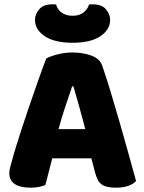

<svg xmlns="http://www.w3.org/2000/svg" viewBox="-20 -859 667 889"><path d="M316 -661Q232 -661 187 -691.5Q142 -722 142 -767Q142 -793 161.5 -816Q181 -839 222 -839Q227 -839 231 -839Q235 -839 240 -838Q245 -816 265 -801Q285 -786 316 -786Q347 -786 366.5 -801Q386 -816 392 -838Q397 -839 401 -839Q405 -839 410 -839Q451 -839 470.5 -816Q490 -793 490 -767Q490 -722 445 -691.5Q400 -661 316 -661ZM194 -588Q211 -598 245.5 -607Q280 -616 315 -616Q365 -616 403.5 -601.5Q442 -587 453 -556Q471 -504 492 -435Q513 -366 534 -292.5Q555 -219 575 -147.5Q595 -76 610 -21Q598 -7 574 1.5Q550 10 517 10Q493 10 476.5 6Q460 2 449.5 -6Q439 -14 432.5 -27Q426 -40 421 -57L403 -126H222Q214 -96 206 -64Q198 -32 190 -2Q176 3 160.5 6.5Q145 10 123 10Q72 10 47.5 -7.5Q23 -25 23 -56Q23 -70 27 -84Q31 -98 36 -117Q43 -144 55.5 -184Q68 -224 83 -270.5Q98 -317 115 -366Q132 -415 147 -458.5Q162 -502 174.5 -536Q187 -570 194 -588ZM314 -459Q300 -417 282.5 -365.5Q265 -314 251 -261H375Q361 -315 346.5 -366.5Q332 -418 320 -459Z"/></svg>

Font: Baloo Da
Style: Regular
Weight: 400
Designer: Noopur Datye and Ek Type
Foundry: Ek Type
Version: Version 1.443;PS 1.000;hotconv 16.6.51;makeotf.lib2.5.65220;